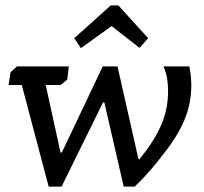

<svg xmlns="http://www.w3.org/2000/svg" viewBox="-20 -694 760 714"><path d="M495 -102H499Q527 -137 547 -168.5Q567 -200 580 -230.5Q593 -261 599 -291.5Q605 -322 605 -354Q605 -379 601.5 -401.5Q598 -424 588 -447H684Q698 -380 685.5 -313Q673 -246 628 -177Q616 -158 599 -135.5Q582 -113 562.5 -89Q543 -65 522 -42Q501 -19 481 0H440L368 -313H363L209 0H161L61 -378H12L19 -425L43 -447H236L230 -398L206 -378H150L205 -127H210L362 -447H417ZM531 -552 499 -516 395 -597 281 -515 256 -552 392 -674H420Z"/></svg>

Font: Zilla Slab Medium
Style: Regular
Weight: 500
Designer: Typotheque.com
Foundry: Typotheque type foundry
Version: Version 1.1; 2017